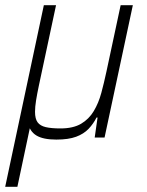

<svg xmlns="http://www.w3.org/2000/svg" viewBox="-41 -530 567 740"><path d="M-21 190 128 -510H175L109 -201Q102 -168 98 -143Q94 -118 94 -99Q94 -72 104 -58.5Q114 -45 135.5 -40Q157 -35 192 -35Q241 -35 271.5 -53Q302 -71 320.5 -102Q339 -133 349.5 -172Q360 -211 369 -253L424 -510H471L362 0H324L335 -77H331Q319 -53 300.5 -33.5Q282 -14 252.5 -3Q223 8 176 8Q125 8 99 -8Q73 -24 66 -59L82 -74L26 190Z"/></svg>

Font: Saira SemiCondensed Light
Style: Italic
Weight: 300
Width: 4
Italic angle: -12°
Designer: Hector Gatti with collaboration of the Omnibus-Type team
Foundry: Omnibus-Type
Version: Version 1.101